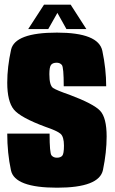

<svg xmlns="http://www.w3.org/2000/svg" viewBox="-20 -826 506 848"><path d="M232 3Q418.5 3 434.8 -75.5Q451 -154 451 -223Q451 -306 422.2 -336.8Q393.5 -367.5 285.5 -408Q231.5 -426.5 214.8 -437.2Q198 -448 198 -498.5Q198 -530 205.5 -539.5Q213 -549 230.5 -549Q245 -549 253.2 -539Q261.5 -529 261.5 -445H449Q449 -521 432 -601.5Q415 -682 231.5 -682Q45.5 -682 28.8 -606Q12 -530 12 -461Q12 -378 41.2 -342.2Q70.5 -306.5 181.5 -265.5Q231.5 -248.5 247 -235.5Q262.5 -222.5 262.5 -182.5Q262.5 -147 255 -138.2Q247.5 -129.5 231 -129.5Q216 -129.5 207.5 -139.8Q199 -150 199 -236H12Q12 -150 28.5 -73.5Q45 3 232 3ZM104.5 -697.5H193L233.5 -769L273.5 -697.5H361.5L292 -805.5H174.5Z"/></svg>

Font: Anybody ExtraCondensed Black
Style: Regular
Weight: 900
Width: 2
Version: Version 1.113;gftools[0.9.25]